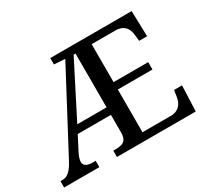

<svg xmlns="http://www.w3.org/2000/svg" viewBox="-142 -933 1242 1152"><g transform="rotate(-30 479.5 -357.0)"><path d="M0 0V-44H15Q33 -44 47.5 -52.5Q62 -61 76 -78Q90 -95 104 -122L392 -665L316 -670V-714H880L885 -537H830L825 -581Q823 -604 813.5 -622Q804 -640 786.5 -650.5Q769 -661 741 -662H573V-399H813V-348H573V-52H768Q797 -52 815.5 -63.5Q834 -75 844 -93Q854 -111 857 -133L864 -177H919L912 0H366V-44H385Q406 -44 423.5 -49Q441 -54 450.5 -68.5Q460 -83 461 -110V-237H231L179 -136Q171 -120 167 -106Q163 -92 163 -83Q163 -63 178.5 -53.5Q194 -44 223 -44H244V0ZM258 -289H461V-662H448Z"/></g></svg>

Font: ET Text
Style: Regular
Weight: 470
Designer: Monotype Design Team
Foundry: Monotype Imaging Inc.
Version: Version 2.009